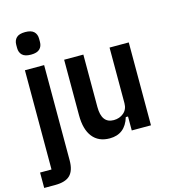

<svg xmlns="http://www.w3.org/2000/svg" viewBox="-137 -857 1059 1168"><g transform="rotate(-15 392.0 -273.0)"><path d="M68 -522H189V78Q189 141 160 170.5Q131 200 65 200H-4V103H68ZM129 -604Q91 -604 74 -620.5Q57 -637 57 -665V-685Q57 -713 74 -729.5Q91 -746 129 -746Q167 -746 184 -729.5Q201 -713 201 -685V-665Q201 -637 184 -620.5Q167 -604 129 -604Z M601 -88H587Q557 12 460 12Q390 12 352.5 -35.5Q315 -83 315 -172V-522H436V-192Q436 -89 512 -89Q549 -89 575 -111Q601 -133 601 -172V-522H722V0H601Z"/></g></svg>

Font: IBM Plex Sans Cond SmBld
Style: Regular
Weight: 600
Width: 3
Designer: Mike Abbink, Paul van der Laan, Pieter van Rosmalen
Foundry: Bold Monday
Version: Version 1.3